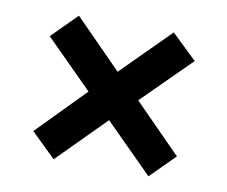

<svg xmlns="http://www.w3.org/2000/svg" viewBox="-58 -618 693 586"><g transform="rotate(10 289.0 -325.0)"><path d="M142 -103 66 -177 211 -325 65 -471 142 -548 288 -400 436 -548 514 -473 365 -325 511 -177 436 -102 288 -250Z"/></g></svg>

Font: Noto Sans Oriya
Style: Bold
Weight: 700
Designer: Amélie Bonet and Sol Matas
Foundry: Google LLC
Version: Version 2.006; ttfautohint (v1.8.4.7-5d5b)